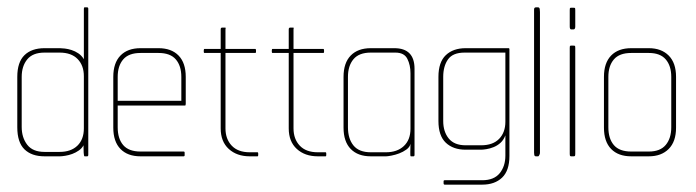

<svg xmlns="http://www.w3.org/2000/svg" viewBox="-20 -425 1892 522"><path d="M217 0H210Q208 0 207.5 -10Q207 -20 207 -30Q203 -22 194.5 -16Q186 -10 176.5 -6.5Q167 -3 157.5 -1.5Q148 0 143 0H101Q66 0 46.5 -19Q27 -38 27 -79V-216Q27 -256 46.5 -275Q66 -294 101 -294H143Q148 -294 156.5 -293Q165 -292 174.5 -289Q184 -286 193 -280Q202 -274 208 -264V-401Q208 -405 210 -405H217Q220 -405 220 -401V-4Q220 0 217 0ZM208 -218Q208 -247 191 -264.5Q174 -282 142 -282H101Q69 -282 54 -263.5Q39 -245 39 -216V-80Q39 -51 54 -31.5Q69 -12 101 -12H142Q173 -12 190.5 -29Q208 -46 208 -76Z M483 -138H300V-79Q300 -48 315 -30.5Q330 -13 362 -13H479Q482 -13 482 -10V-3Q482 0 479 0H362Q327 0 307.5 -20Q288 -40 288 -78V-216Q288 -254 307.5 -274Q327 -294 362 -294H411Q446 -294 465.5 -274Q485 -254 485 -216V-143Q485 -138 483 -138ZM473 -216Q473 -246 458 -263.5Q443 -281 411 -281H362Q330 -281 315 -263.5Q300 -246 300 -216V-151H473Z M680 0H659Q624 0 602 -20Q580 -40 580 -76V-281H536Q534 -281 534 -284V-288Q534 -292 536 -292H580V-345Q580 -350 584 -350H592Q594 -350 593.5 -348.5Q593 -347 593 -345V-292H674Q676 -292 676 -288V-284Q676 -281 674 -281H593V-76Q593 -47 610 -29Q627 -11 659 -11H680Q682 -11 682 -8V-3Q682 0 680 0Z M865 0H844Q809 0 787 -20Q765 -40 765 -76V-281H721Q719 -281 719 -284V-288Q719 -292 721 -292H765V-345Q765 -350 769 -350H777Q779 -350 778.5 -348.5Q778 -347 778 -345V-292H859Q861 -292 861 -288V-284Q861 -281 859 -281H778V-76Q778 -47 795 -29Q812 -11 844 -11H865Q867 -11 867 -8V-3Q867 0 865 0Z M1104 0H1097Q1095 0 1095.5 -11.5Q1096 -23 1096 -34Q1094 -25 1085 -18.5Q1076 -12 1065.5 -8Q1055 -4 1044.5 -2Q1034 0 1030 0H988Q953 0 933.5 -20Q914 -40 914 -78V-216Q914 -254 933.5 -274Q953 -294 988 -294H1052Q1107 -294 1107 -238V-4Q1107 0 1104 0ZM1055 -282H988Q956 -282 941 -264Q926 -246 926 -216V-79Q926 -48 941 -29.5Q956 -11 988 -11H1029Q1060 -11 1078 -28Q1096 -45 1096 -75V-226Q1096 -248 1087.5 -265Q1079 -282 1055 -282Z M1291 77H1189Q1186 77 1186 73V68Q1186 65 1189 65H1291Q1323 65 1338.5 46Q1354 27 1354 -2V-57Q1349 -44 1340.5 -36.5Q1332 -29 1322 -25Q1312 -21 1302.5 -19.5Q1293 -18 1288 -18H1246Q1212 -18 1192 -37Q1172 -56 1172 -96V-216Q1172 -256 1192 -275Q1212 -294 1246 -294H1363Q1365 -294 1365 -291V-1Q1365 39 1345 58Q1325 77 1291 77ZM1243 -282Q1211 -282 1198 -263.5Q1185 -245 1185 -216V-96Q1185 -67 1200 -48.5Q1215 -30 1246 -30H1288Q1320 -30 1337 -47.5Q1354 -65 1354 -94V-282Z M1443 0H1437Q1433 0 1432.5 -4.5Q1432 -9 1432 -10V-391Q1432 -393 1432 -399Q1432 -405 1437 -405H1443Q1447 -405 1447.5 -399.5Q1448 -394 1448 -392V-10Q1448 -7 1447 -5Q1445 0 1443 0Z M1533 -345Q1529 -345 1529 -353V-397Q1529 -403 1530 -403.5Q1531 -404 1533 -404H1539Q1542 -404 1543 -403.5Q1544 -403 1544 -397V-353Q1544 -345 1539 -345ZM1533 0Q1531 0 1530 -1Q1529 -2 1529 -7V-294Q1529 -300 1530 -300.5Q1531 -301 1533 -301H1539Q1542 -301 1543 -300.5Q1544 -300 1544 -294V-7Q1544 -2 1543 -1Q1542 0 1539 0Z M1744 0H1696Q1661 0 1641.5 -20Q1622 -40 1622 -78V-216Q1622 -254 1641.5 -274Q1661 -294 1696 -294H1744Q1778 -294 1798 -274Q1818 -254 1818 -216V-78Q1818 -40 1798 -20Q1778 0 1744 0ZM1805 -216Q1805 -246 1790 -263.5Q1775 -281 1744 -281H1696Q1664 -281 1649 -263.5Q1634 -246 1634 -216V-79Q1634 -48 1649 -30.5Q1664 -13 1696 -13H1744Q1775 -13 1790 -31Q1805 -49 1805 -79Z"/></svg>

Font: Chathura Thin
Style: Regular
Weight: 250
Designer: Appaji Ambarisha Darbha
Foundry: Aditya Fonts
Version: Version 1.002 2016